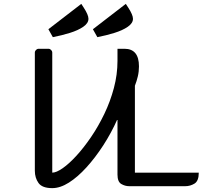

<svg xmlns="http://www.w3.org/2000/svg" viewBox="-20 -962 1047 992"><path d="M587 -347Q555 -275 513.5 -211Q472 -147 426.5 -97Q381 -47 336 -18.5Q291 10 250 10Q198 10 179 -16.5Q160 -43 160 -80V-690Q160 -698 166 -704Q172 -710 180 -710H230Q238 -710 244 -704Q250 -698 250 -690V-70Q271 -70 304 -93Q337 -116 375 -157.5Q413 -199 450.5 -254Q488 -309 519 -373.5Q550 -438 568.5 -507.5Q587 -577 587 -647V-710H623Q698 -710 698 -619Q698 -592 692 -567Q686 -542 677 -519V-70H1007Q1007 -27 985 -13.5Q963 0 937 0H648Q626 0 606.5 -11.5Q587 -23 587 -60ZM253 -770 230 -811 400 -942 413 -922Q437 -885 437 -865Q437 -842 410 -823.5Q383 -805 341 -792Q299 -779 253 -770ZM483 -770 460 -811 630 -942 643 -922Q667 -885 667 -865Q667 -842 640 -823.5Q613 -805 571 -792Q529 -779 483 -770Z"/></svg>

Font: Warnes
Style: Regular
Weight: 400
Designer: Eduardo Rodriguez Tunni
Foundry: Eduardo Rodriguez Tunni
Version: Version 1.002; ttfautohint (v1.8.4.7-5d5b);gftools[0.9.23]